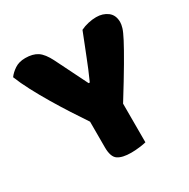

<svg xmlns="http://www.w3.org/2000/svg" viewBox="-142 -739 859 873"><g transform="rotate(-30 287.0 -302.0)"><path d="M383 -4Q372 -1 349 2Q326 5 304 5Q258 5 235 -10.5Q212 -26 212 -76V-211Q187 -248 158 -293Q129 -338 101 -385Q73 -432 49 -477.5Q25 -523 10 -561Q23 -579 45.5 -594Q68 -609 101 -609Q140 -609 164.5 -593Q189 -577 211 -533L294 -366H300Q314 -397 324.5 -422.5Q335 -448 345 -473.5Q355 -499 366 -526.5Q377 -554 391 -590Q409 -599 431 -604Q453 -609 473 -609Q508 -609 532.5 -590.5Q557 -572 557 -535Q557 -523 552 -506Q547 -489 529 -454.5Q511 -420 476.5 -361Q442 -302 383 -207Z"/></g></svg>

Font: Baloo Tamma
Style: Regular
Weight: 400
Designer: Divya Kowshik and Ek Type
Foundry: Ek Type
Version: Version 1.443;PS 1.000;hotconv 16.6.51;makeotf.lib2.5.65220;